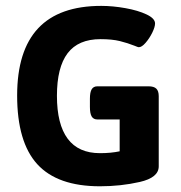

<svg xmlns="http://www.w3.org/2000/svg" viewBox="-20 -635 623 662"><path d="M39.1 -305.7Q39.1 -614.7 329.1 -614.7Q368.7 -614.7 412.4 -606.9Q456.1 -599.1 485.4 -585.2Q514.6 -571.3 514.6 -554.2Q514.6 -542 504.9 -522.2Q495.1 -502.4 481.9 -487.3Q468.8 -472.2 458.5 -472.2Q455.6 -472.2 444.3 -477.1Q419.9 -486.8 393.1 -493.4Q366.2 -500 326.7 -500Q250 -500 213.1 -451.4Q176.3 -402.8 176.3 -304.7Q176.3 -206.5 213.4 -156.7Q250.5 -106.9 324.7 -106.9Q362.3 -106.9 392.6 -113.3V-223.1H315.9Q302.2 -223.1 296.1 -233.4Q290 -243.7 290 -266.6V-294.4Q290 -316.9 296.1 -327.1Q302.2 -337.4 315.9 -337.4H492.2Q510.7 -337.4 519 -329.3Q527.3 -321.3 527.3 -303.2V-61.5Q527.3 -22.5 461.9 -7.6Q396.5 7.3 324.7 7.3Q178.2 7.3 108.6 -68.8Q39.1 -145 39.1 -305.7Z"/></svg>

Font: Jaldi
Style: Bold
Weight: 400
Designer: Pablo Cosgaya and Nicolas Silva
Foundry: Omnibus-Type
Version: Version 1.007